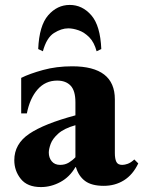

<svg xmlns="http://www.w3.org/2000/svg" viewBox="-20 -744 581 779"><path d="M146 15Q91 15 64.5 -18Q38 -51 38 -94Q38 -160 98.5 -201Q159 -242 286 -276V-329Q286 -376 266.5 -396.5Q247 -417 212 -417Q164 -417 132.5 -381Q101 -345 89 -284H66V-428Q100 -445 154.5 -460Q209 -475 273 -475Q446 -475 446 -341V-123Q446 -100 452 -87.5Q458 -75 476 -75Q486 -75 498.5 -79.5Q511 -84 525 -97L541 -81Q519 -35 483 -12.5Q447 10 401 10Q352 10 325.5 -9.5Q299 -29 288 -66H286Q263 -26 225 -5.5Q187 15 146 15ZM224 -75Q244 -75 259.5 -84.5Q275 -94 286 -106V-236Q240 -223 216.5 -202Q193 -181 185.5 -160Q178 -139 178 -125Q178 -104 190 -89.5Q202 -75 224 -75ZM154 -536 135 -545Q139 -640 175.5 -682Q212 -724 263 -724Q314 -724 350.5 -682Q387 -640 391 -545L372 -536Q362 -573 342 -593Q322 -613 299 -621Q276 -629 257 -629Q229 -629 199 -610Q169 -591 154 -536Z"/></svg>

Font: Bona Nova SC
Style: Bold
Weight: 700
Designer: Mateusz Machalski
Foundry: Capitalics
Version: Version 4.001; ttfautohint (v1.8.4.7-5d5b)